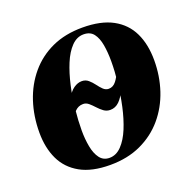

<svg xmlns="http://www.w3.org/2000/svg" viewBox="-100 -620 740 735"><g transform="rotate(-20 270.0 -252.5)"><path d="M229.5 13.5Q155 13.5 107.8 -13Q60.5 -39.5 38.2 -86.5Q16 -133.5 16 -195.5Q16 -262 35.2 -320.5Q54.5 -379 92 -423.5Q129.5 -468 183.5 -492.8Q237.5 -517.5 307.5 -517.5Q383 -517.5 430.8 -491.5Q478.5 -465.5 501.2 -418.2Q524 -371 524 -306Q524 -242 504.8 -184.2Q485.5 -126.5 447.8 -82Q410 -37.5 355.2 -12Q300.5 13.5 229.5 13.5ZM236 -13Q263.5 -13 285.2 -35.8Q307 -58.5 322.5 -96.2Q338 -134 348 -179.8Q358 -225.5 363 -272Q368 -318.5 368 -358.5Q368 -395 362.8 -425.2Q357.5 -455.5 343.8 -473.5Q330 -491.5 303 -491.5Q275.5 -491.5 253.8 -469Q232 -446.5 216.5 -409Q201 -371.5 190.8 -326.2Q180.5 -281 175.8 -234.2Q171 -187.5 171 -147.5Q171 -113 176.8 -82Q182.5 -51 196.8 -32Q211 -13 236 -13ZM301.5 -184.5Q286.5 -184.5 275 -193Q263.5 -201.5 253.2 -212.8Q243 -224 232.8 -232.8Q222.5 -241.5 210.5 -241.5Q200 -241.5 191.8 -237.8Q183.5 -234 177.5 -227.8Q171.5 -221.5 167 -213.5L175.5 -281Q186 -302.5 202.2 -314Q218.5 -325.5 235.5 -325.5Q251 -325.5 262.2 -315.8Q273.5 -306 282.5 -293.8Q291.5 -281.5 301.2 -272Q311 -262.5 323.5 -262.5Q341.5 -262.5 354 -278.8Q366.5 -295 374 -315L366.5 -243.5Q354 -215.5 338.2 -200Q322.5 -184.5 301.5 -184.5Z"/></g></svg>

Font: Merriweather 144pt ExtraBold
Style: Italic
Weight: 800
Italic angle: -7.8°
Version: Version 2.101